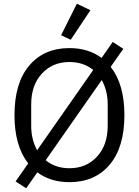

<svg xmlns="http://www.w3.org/2000/svg" viewBox="-20 -969 748 1034"><path d="M467 -914 361 -755 309 -779 394 -949ZM354 12Q252 12 181 -41L121 45L64 8L132 -89Q58 -183 58 -349Q58 -522 137.5 -616Q217 -710 354 -710Q456 -710 527 -657L587 -743L644 -706L576 -609Q650 -515 650 -349Q650 -176 570.5 -82Q491 12 354 12ZM148 -291Q148 -218 180 -160L482 -592Q430 -635 354 -635Q263 -635 205.5 -572.5Q148 -510 148 -407ZM560 -407Q560 -480 528 -538L226 -106Q278 -63 354 -63Q445 -63 502.5 -125.5Q560 -188 560 -291Z"/></svg>

Font: Aneliza
Style: Regular
Weight: 400
Designer: Mike Abbink, Paul van der Laan, Pieter van Rosmalen
Foundry: Bold Monday
Version: Version 3.0